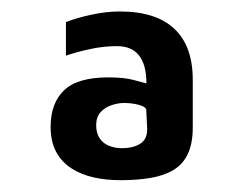

<svg xmlns="http://www.w3.org/2000/svg" viewBox="-20 -693 428 330"><path d="M187 -383.3Q162.7 -383.3 141.3 -388Q120 -392.7 103 -403.5Q86 -414.3 76.5 -432Q67 -449.7 67 -475.3Q67 -515.3 90 -537.7Q113 -560 166.3 -560Q192.7 -560 209 -555.7Q225.3 -551.3 231.7 -549.7Q231.7 -581 219.2 -597.3Q206.7 -613.7 181 -613.7Q157 -613.7 133.2 -608.3Q109.3 -603 93.3 -597.3V-655Q111.7 -662.3 137.3 -667.8Q163 -673.3 185.7 -673.3Q248 -673.3 279.7 -643.5Q311.3 -613.7 311.3 -556V-474Q311.3 -446.7 303 -428.8Q294.7 -411 278.7 -401.2Q262.7 -391.3 239.3 -387.3Q216 -383.3 187 -383.3ZM189.7 -438.3Q208.3 -438.3 220.7 -445.8Q233 -453.3 233 -471L231.3 -505.3Q229.3 -510 217.8 -513Q206.3 -516 192.7 -516Q183.3 -516 172 -512.3Q160.7 -508.7 153 -500.3Q145.3 -492 145.3 -477.7Q145.3 -464.3 151.3 -455.3Q157.3 -446.3 167.7 -442.3Q178 -438.3 189.7 -438.3Z"/></svg>

Font: Vivano Light
Style: Regular
Weight: 300
Designer: Joe Prince, Josias Burgherr
Version: Version 2.064;September 19, 2022;FontCreator 14.0.0.2877 64-